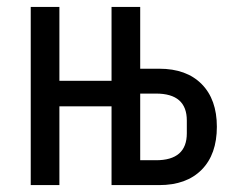

<svg xmlns="http://www.w3.org/2000/svg" viewBox="-20 -536 680 556"><path d="M69 -516H152V-302H303V-516H386V-337H441Q520 -337 564 -292.5Q608 -248 608 -169Q608 -89 564 -44.5Q520 0 441 0H303V-228H152V0H69ZM432 -72Q521 -72 521 -150V-187Q521 -265 432 -265H386V-72Z"/></svg>

Font: Writer
Style: Regular
Weight: 400
Monospace: yes
Designer: Mike Abbink, Paul van der Laan, Pieter van Rosmalen
Foundry: Bold Monday
Version: Version 2.001 2020